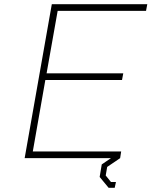

<svg xmlns="http://www.w3.org/2000/svg" viewBox="-20 -757 725 919"><path d="M500 142 457 90 467 30 511 0H98L228 -737H685L679 -705H256L203 -406H570L564 -374H197L137 -32H560L555 0L493 42L486 83L511 114H535L529 142Z"/></svg>

Font: Tomorrow ExtraLight
Style: Italic
Weight: 275
Italic angle: -10°
Designer: Tony de Marco, Monica Rizzolli
Foundry: Just in Type
Version: Version 2.002